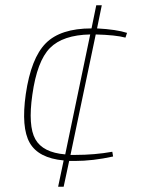

<svg xmlns="http://www.w3.org/2000/svg" viewBox="-20 -710 542 730"><path d="M463 -585 457 -567Q420 -577 344 -579L248 -121H266Q340 -121 407 -133L410 -115Q333 -98 264 -98H243L222 0H201L222 -100Q126 -109 93 -167Q60 -225 78 -352Q98 -489 154 -545.5Q210 -602 328 -602L346 -690H367L349 -602Q423 -598 463 -585ZM228 -123 323 -579Q219 -577 170 -527.5Q121 -478 103 -350Q86 -231 114.5 -180.5Q143 -130 228 -123Z"/></svg>

Font: Exo 2.0 Thin
Style: Italic
Weight: 250
Italic angle: -8°
Designer: Natanael Gama
Version: Version 1.001;PS 001.001;hotconv 1.0.70;makeotf.lib2.5.58329